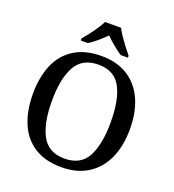

<svg xmlns="http://www.w3.org/2000/svg" viewBox="-164 -1057 1082 1193"><g transform="rotate(20 377.0 -460.5)"><path d="M377 10Q269 10 197.5 -36Q126 -82 91 -165Q56 -248 56 -359Q56 -470 91 -552Q126 -634 198 -679.5Q270 -725 378 -725Q481 -725 552.5 -679.5Q624 -634 661 -551.5Q698 -469 698 -358Q698 -247 661 -164.5Q624 -82 552 -36Q480 10 377 10ZM377 -47Q484 -47 527.5 -129Q571 -211 571 -358Q571 -505 527.5 -586.5Q484 -668 378 -668Q272 -668 227 -586.5Q182 -505 182 -358Q182 -211 226.5 -129Q271 -47 377 -47ZM222 -784Q238 -803 258 -829Q278 -855 296 -882Q314 -909 325 -931H431Q441 -909 459.5 -882Q478 -855 498 -829Q518 -803 534 -784V-771H486Q460 -788 430 -813Q400 -838 377 -861Q355 -838 325.5 -813Q296 -788 269 -771H222Z"/></g></svg>

Font: Noto Serif Bengali Medium
Style: Regular
Weight: 500
Designer: Juan Bruce, Universal Thirst, Indian Type Foundry and the Monotype Design Team.
Foundry: Monotype Imaging Inc.
Version: Version 2.003; ttfautohint (v1.8.4.7-5d5b)